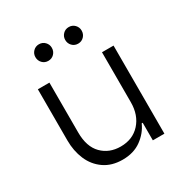

<svg xmlns="http://www.w3.org/2000/svg" viewBox="-170 -854 946 993"><g transform="rotate(-30 302.5 -358.0)"><path d="M532 0H463V-105H457Q436 -57 390.5 -24Q345 9 279 9Q214 9 169 -22.5Q124 -54 102 -106Q80 -158 80 -220V-526H149V-228Q149 -143 192.5 -99Q236 -55 304 -55Q376 -55 419.5 -103Q463 -151 463 -228V-526H532ZM330 -676Q330 -696 344 -710.5Q358 -725 379 -725Q400 -725 414 -710.5Q428 -696 428 -676Q428 -655 414 -640.5Q400 -626 379 -626Q358 -626 344 -640.5Q330 -655 330 -676ZM152 -676Q152 -696 166 -710.5Q180 -725 201 -725Q222 -725 236 -710.5Q250 -696 250 -676Q250 -655 236 -640.5Q222 -626 201 -626Q180 -626 166 -640.5Q152 -655 152 -676Z"/></g></svg>

Font: Be Vietnam Light
Style: Regular
Weight: 300
Designer: Gabriel Lam
Foundry: TypeRant
Version: Version 4.000